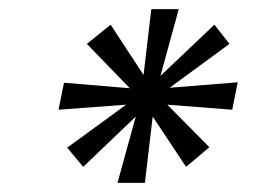

<svg xmlns="http://www.w3.org/2000/svg" viewBox="-20 -736 561 420"><path d="M387 -371 438 -414 346 -507 488 -496 500 -556 351 -544 482 -640 449 -682 331 -570 371 -716H311L294 -572L222 -682L170 -640L264 -543L120 -555L108 -496L256 -507L127 -413L162 -371L277 -481L237 -336H297L314 -481Z"/></svg>

Font: Uncut Sans
Style: Italic
Weight: 400
Italic angle: -11°
Designer: Kasper Nordkvist
Foundry: UNCUT.wtf
Version: Version 1.304;Glyphs 3.2 (3246)